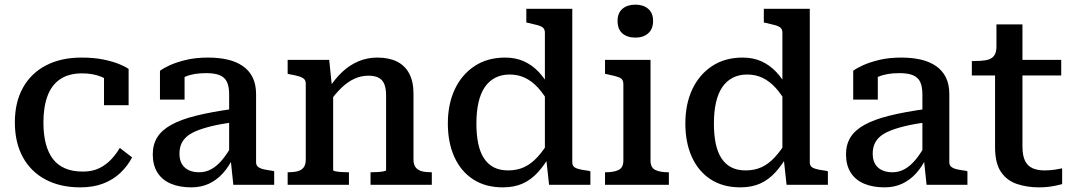

<svg xmlns="http://www.w3.org/2000/svg" viewBox="-20 -796 4629 827"><path d="M337 -57Q378 -57 407.5 -71.5Q437 -86 459 -109.5Q481 -133 496 -159L549 -118Q529 -80 497.5 -50.5Q466 -21 423.5 -5Q381 11 326 11Q240 11 176.5 -22.5Q113 -56 78.5 -119Q44 -182 44 -269Q44 -356 79 -418.5Q114 -481 178.5 -514.5Q243 -548 331 -548Q385 -548 426 -539.5Q467 -531 494.5 -519.5Q522 -508 534 -499V-343H428V-478Q439 -477 447.5 -472.5Q456 -468 461.5 -461Q467 -454 469 -446Q471 -438 470 -432Q450 -452 414.5 -466Q379 -480 334 -480Q277 -480 240 -455.5Q203 -431 185 -383.5Q167 -336 167 -269Q167 -216 177.5 -176.5Q188 -137 208.5 -110.5Q229 -84 261 -70.5Q293 -57 337 -57Z M984 -327V-269Q929 -262 889 -252Q849 -242 822.5 -230.5Q796 -219 781 -204.5Q766 -190 759.5 -172.5Q753 -155 753 -134Q753 -107 763.5 -89.5Q774 -72 793 -63Q812 -54 838 -54Q866 -54 890.5 -67.5Q915 -81 937.5 -108Q960 -135 983 -177L986 -120Q966 -78 939.5 -49Q913 -20 879.5 -4.5Q846 11 804 11Q753 11 715.5 -5Q678 -21 658 -53Q638 -85 638 -131Q638 -173 657 -204Q676 -235 717 -258Q758 -281 824 -297.5Q890 -314 984 -327ZM985 0 973 -114 967 -117V-389Q967 -422 958 -442Q949 -462 927.5 -471.5Q906 -481 868 -481Q813 -481 777.5 -465.5Q742 -450 725 -432Q723 -440 725.5 -448Q728 -456 734.5 -463.5Q741 -471 751 -476.5Q761 -482 775 -483V-367H669V-491Q683 -502 711.5 -515Q740 -528 781.5 -538Q823 -548 876 -548Q922 -548 959.5 -539.5Q997 -531 1025 -512Q1053 -493 1068 -463Q1083 -433 1083 -390V-97Q1083 -84 1092 -77Q1101 -70 1117 -66.5Q1133 -63 1156 -60L1161 -58V0Z M1219 0V-54H1222Q1245 -54 1262 -58.5Q1279 -63 1288 -75Q1297 -87 1297 -108V-435Q1297 -449 1289.5 -456Q1282 -463 1266.5 -467.5Q1251 -472 1228 -476L1219 -478V-538H1398L1410 -421L1415 -417V-63Q1415 -60 1425.5 -58Q1436 -56 1451 -55Q1466 -54 1479 -54H1483V0ZM1840 0H1576V-54H1579Q1592 -54 1607 -55Q1622 -56 1632.5 -58Q1643 -60 1643 -63V-384Q1643 -413 1636 -432Q1629 -451 1612 -460.5Q1595 -470 1566 -470Q1536 -470 1507 -457Q1478 -444 1450.5 -417.5Q1423 -391 1395 -351V-413Q1422 -456 1454 -486Q1486 -516 1524 -532Q1562 -548 1605 -548Q1655 -548 1689.5 -531Q1724 -514 1742.5 -479.5Q1761 -445 1761 -393V-108Q1761 -87 1770.5 -75Q1780 -63 1796.5 -58.5Q1813 -54 1837 -54H1840Z M2445 -97Q2445 -77 2464.5 -70.5Q2484 -64 2517 -60L2523 -58V0H2345L2332 -119L2327 -116V-655Q2327 -669 2319.5 -676Q2312 -683 2296 -687.5Q2280 -692 2257 -697L2247 -699V-758H2445ZM2156 -548Q2201 -548 2236.5 -532Q2272 -516 2300.5 -486Q2329 -456 2352 -412L2349 -344Q2324 -389 2298 -417.5Q2272 -446 2242 -460.5Q2212 -475 2175 -475Q2140 -475 2113 -461Q2086 -447 2068 -420.5Q2050 -394 2041 -354.5Q2032 -315 2032 -264Q2032 -215 2040 -177Q2048 -139 2065 -113.5Q2082 -88 2107.5 -75Q2133 -62 2169 -62Q2207 -62 2237.5 -76Q2268 -90 2295.5 -120Q2323 -150 2350 -196L2352 -131Q2326 -86 2297 -54Q2268 -22 2231.5 -5.5Q2195 11 2146 11Q2071 11 2018 -23.5Q1965 -58 1937 -120Q1909 -182 1909 -264Q1909 -347 1938.5 -410.5Q1968 -474 2023.5 -511Q2079 -548 2156 -548Z M2717 -634Q2682 -634 2661 -652Q2640 -670 2640 -706Q2640 -740 2661 -758Q2682 -776 2717 -776Q2751 -776 2772 -758Q2793 -740 2793 -706Q2793 -671 2772 -652.5Q2751 -634 2717 -634ZM2782 -538V-104Q2782 -74 2802.5 -64Q2823 -54 2858 -54H2861V0H2586V-54H2589Q2624 -54 2644.5 -64Q2665 -74 2665 -104V-435Q2665 -455 2648 -462Q2631 -469 2596 -476L2586 -478V-538Z M3468 -97Q3468 -77 3487.5 -70.5Q3507 -64 3540 -60L3546 -58V0H3368L3355 -119L3350 -116V-655Q3350 -669 3342.5 -676Q3335 -683 3319 -687.5Q3303 -692 3280 -697L3270 -699V-758H3468ZM3179 -548Q3224 -548 3259.5 -532Q3295 -516 3323.5 -486Q3352 -456 3375 -412L3372 -344Q3347 -389 3321 -417.5Q3295 -446 3265 -460.5Q3235 -475 3198 -475Q3163 -475 3136 -461Q3109 -447 3091 -420.5Q3073 -394 3064 -354.5Q3055 -315 3055 -264Q3055 -215 3063 -177Q3071 -139 3088 -113.5Q3105 -88 3130.5 -75Q3156 -62 3192 -62Q3230 -62 3260.5 -76Q3291 -90 3318.5 -120Q3346 -150 3373 -196L3375 -131Q3349 -86 3320 -54Q3291 -22 3254.5 -5.5Q3218 11 3169 11Q3094 11 3041 -23.5Q2988 -58 2960 -120Q2932 -182 2932 -264Q2932 -347 2961.5 -410.5Q2991 -474 3046.5 -511Q3102 -548 3179 -548Z M3970 -327V-269Q3915 -262 3875 -252Q3835 -242 3808.5 -230.5Q3782 -219 3767 -204.5Q3752 -190 3745.5 -172.5Q3739 -155 3739 -134Q3739 -107 3749.5 -89.5Q3760 -72 3779 -63Q3798 -54 3824 -54Q3852 -54 3876.5 -67.5Q3901 -81 3923.5 -108Q3946 -135 3969 -177L3972 -120Q3952 -78 3925.5 -49Q3899 -20 3865.5 -4.5Q3832 11 3790 11Q3739 11 3701.5 -5Q3664 -21 3644 -53Q3624 -85 3624 -131Q3624 -173 3643 -204Q3662 -235 3703 -258Q3744 -281 3810 -297.5Q3876 -314 3970 -327ZM3971 0 3959 -114 3953 -117V-389Q3953 -422 3944 -442Q3935 -462 3913.5 -471.5Q3892 -481 3854 -481Q3799 -481 3763.5 -465.5Q3728 -450 3711 -432Q3709 -440 3711.5 -448Q3714 -456 3720.5 -463.5Q3727 -471 3737 -476.5Q3747 -482 3761 -483V-367H3655V-491Q3669 -502 3697.5 -515Q3726 -528 3767.5 -538Q3809 -548 3862 -548Q3908 -548 3945.5 -539.5Q3983 -531 4011 -512Q4039 -493 4054 -463Q4069 -433 4069 -390V-97Q4069 -84 4078 -77Q4087 -70 4103 -66.5Q4119 -63 4142 -60L4147 -58V0Z M4166 -471V-533H4176Q4207 -533 4228.5 -537Q4250 -541 4261 -555Q4272 -569 4272 -595L4351 -538H4551V-471ZM4384 -166Q4384 -126 4395 -103.5Q4406 -81 4427.5 -71.5Q4449 -62 4479 -62Q4504 -62 4525.5 -65.5Q4547 -69 4555 -71V-3Q4544 0 4528 3.5Q4512 7 4493.5 9Q4475 11 4455 11Q4404 11 4360.5 -3.5Q4317 -18 4291.5 -55.5Q4266 -93 4266 -162V-522L4272 -530V-691H4384Z"/></svg>

Font: Roboto Serif Medium
Style: Regular
Weight: 500
Designer: Greg Gazdowicz
Foundry: Commercial Type
Version: Version 1.008